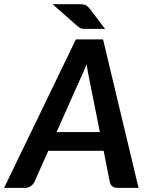

<svg xmlns="http://www.w3.org/2000/svg" viewBox="-56 -915 717 935"><path d="M219.7 -272H430.2L380.9 -519.5Q370.6 -566.9 365.7 -602.5Q349.1 -558.6 329.6 -519ZM518.1 0Q484.9 0 478.5 -29.3L448.7 -180.7H179.2L111.8 -29.3Q106.4 -17.6 93.8 -8.8Q81.1 0 65.9 0H-36.1L313.5 -723.1H445.8L618.7 0ZM332.5 -894.5Q356.4 -894.5 365.2 -887.7Q373.5 -880.9 378.9 -875.5L455.6 -774.4H354.5Q340.8 -774.4 334 -778.8Q327.1 -783.2 316.9 -791.5L200.2 -894.5Z"/></svg>

Font: Lato-BoldItalic
Style: Bold Italic
Weight: 700
Italic angle: -7°
Designer: Lukasz Dziedzic
Foundry: tyPoland Lukasz Dziedzic
Version: Version 1.104; Western+Polish opensource